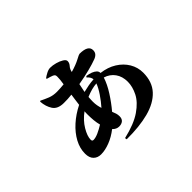

<svg xmlns="http://www.w3.org/2000/svg" viewBox="-122 -896 1244 1244"><g transform="rotate(-45 500.0 -274.5)"><path d="M459 -263.2Q459 -242.7 462.2 -226.1Q465.3 -209.5 470.2 -194.8Q497.6 -225.6 522.7 -262.7Q547.9 -299.8 559.1 -330.1Q537.1 -328.6 512.9 -322.3Q488.8 -315.9 460.9 -304.2Q460.4 -293.5 459.7 -283.4Q459 -273.4 459 -263.2ZM287.1 -84Q306.6 -84 333.3 -95.9Q359.9 -107.9 387.2 -125Q380.9 -148.4 378.4 -174.8Q376 -201.2 376 -228Q376 -234.9 376.2 -242.2Q376.5 -249.5 377 -256.8Q329.1 -221.7 302 -176Q274.9 -130.4 274.9 -98.1Q274.9 -84 287.1 -84ZM541 -402.8 546.9 -410.2Q593.8 -403.8 616.2 -382.8Q626 -373 626 -358.9Q685.5 -351.6 729.7 -324Q773.9 -296.4 798.6 -254.9Q823.2 -213.4 823.2 -165Q823.2 -81.1 775.9 -30Q728.5 21 643.1 43.5Q557.6 65.9 441.9 64.9L439.9 51.8Q544.9 27.3 604 -13.4Q663.1 -54.2 687 -101.8Q710.9 -149.4 710.9 -193.8Q710.9 -242.7 686.8 -276.4Q662.6 -310.1 620.1 -323.2Q605 -275.9 572 -224.4Q539.1 -172.9 501 -127.9Q506.8 -114.3 511 -101.1Q515.1 -87.9 515.1 -73.2Q515.1 -49.8 501.5 -38.8Q487.8 -27.8 466.8 -27.8Q441.4 -27.8 421.9 -48.8Q380.9 -16.6 337.2 0.2Q293.5 17.1 255.9 17.1Q224.6 17.1 204.8 -2.4Q185.1 -22 185.1 -60.1Q185.1 -108.9 210.2 -155.5Q235.4 -202.1 279.8 -242.2Q324.2 -282.2 381.8 -311Q384.3 -331.1 387.2 -351.8Q390.1 -372.6 393.1 -393.1Q374 -390.6 356.2 -389.9Q338.4 -389.2 320.8 -389.2Q265.6 -389.2 243.4 -422.6Q221.2 -456.1 217.8 -503.9L223.1 -507.8Q251 -493.7 278.3 -482.9Q305.7 -472.2 339.8 -472.2Q356.4 -472.2 372.8 -473.4Q389.2 -474.6 404.8 -476.1Q411.1 -513.7 411.1 -540Q411.1 -550.3 408 -555.4Q404.8 -560.5 395 -564.9Q388.2 -567.9 376.2 -571.5Q364.3 -575.2 353 -578.1L352.1 -584Q364.7 -593.8 384 -603.8Q403.3 -613.8 418.9 -613.8Q441.4 -613.8 467.3 -606.7Q493.2 -599.6 511.5 -588.1Q529.8 -576.7 529.8 -564Q529.8 -546.9 516.6 -532.2Q503.4 -517.6 499 -496.1V-495.1Q549.8 -509.8 580.8 -526.4Q611.8 -543 617.2 -543Q696.8 -543 696.8 -497.1Q696.8 -479 686.8 -467.8Q676.8 -456.5 659.2 -450.2Q629.9 -439 582.5 -426.8Q535.2 -414.6 478 -404.8Q470.7 -373.5 465.8 -345.2Q490.7 -351.6 515.4 -356Q540 -360.4 564.9 -361.8Q563.5 -383.3 541 -402.8Z"/></g></svg>

Font: Source Han Serif JP Heavy
Style: Regular
Weight: 900
Designer: Ryoko NISHIZUKA  (kana & ideographs); Frank Grießhammer (Latin, Greek & Cyrillic); Wenlong ZHANG  (bopomofo); Sandoll Co
Foundry: Adobe Systems Incorporated
Version: Version 1.001;PS 1.001;hotconv 16.6.54;makeotf.lib2.5.65590